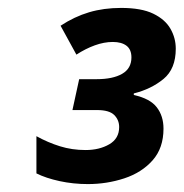

<svg xmlns="http://www.w3.org/2000/svg" viewBox="-20 -872 464 485"><path d="M202 -407Q165 -407 130.5 -414.5Q96 -422 72 -434V-528Q101 -512 131.5 -502.5Q162 -493 196 -493Q231 -493 256 -507.5Q281 -522 281 -551Q281 -569 268.5 -581.5Q256 -594 225 -594H163L180 -672H224Q265 -672 288.5 -685.5Q312 -699 312 -727Q312 -747 299.5 -756.5Q287 -766 265 -766Q243 -766 219.5 -757.5Q196 -749 173 -734L133 -807Q168 -830 205 -841Q242 -852 286 -852Q337 -852 367 -837.5Q397 -823 410.5 -799.5Q424 -776 424 -749Q424 -698 393 -672.5Q362 -647 318 -636V-632Q359 -623 376 -601Q393 -579 393 -547Q393 -498 365.5 -467Q338 -436 294 -421.5Q250 -407 202 -407Z"/></svg>

Font: Noto IKEA Latin
Style: Bold Italic
Weight: 700
Italic angle: -12°
Designer: Monotype Design Team
Foundry: Monotype Imaging Inc.
Version: Version 1.0